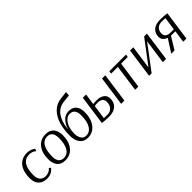

<svg xmlns="http://www.w3.org/2000/svg" viewBox="212 -1901 3059 3059"><g transform="rotate(-45 1741.0 -372.0)"><path d="M448 -422Q397 -466 331 -466Q144 -466 144 -185Q144 -108 179.5 -71Q215 -34 274 -34Q313 -34 343.5 -48.5Q374 -63 386 -78L397 -92L426 -71Q424 -68 420.5 -62.5Q417 -57 403 -43Q389 -29 372 -18.5Q355 -8 325.5 1Q296 10 262 10Q171 10 119 -42.5Q67 -95 67 -194Q67 -340 133 -425Q199 -510 325 -510Q361 -510 395 -498Q429 -486 445 -474L461 -463Z M926 -304Q926 -162 858 -76Q790 10 671 10Q584 10 537 -44Q490 -98 490 -196Q490 -339 556.5 -424.5Q623 -510 745 -510Q832 -510 879 -456Q926 -402 926 -304ZM737 -466Q653 -466 609 -392Q565 -318 565 -182Q565 -112 593.5 -73Q622 -34 680 -34Q763 -34 807 -107.5Q851 -181 851 -317Q851 -388 822.5 -427Q794 -466 737 -466Z M1323 -670Q1201 -659 1133 -565Q1065 -471 1052 -321H1057Q1071 -388 1125.5 -449Q1180 -510 1262 -510Q1345 -510 1389 -460.5Q1433 -411 1433 -316Q1433 -172 1365 -81Q1297 10 1179 10Q1091 10 1044.5 -53.5Q998 -117 998 -210Q998 -352 1030 -463.5Q1062 -575 1134.5 -650Q1207 -725 1313 -737L1448 -754L1441 -682ZM1244 -467Q1173 -467 1122.5 -389.5Q1072 -312 1072 -192Q1072 -124 1101 -79Q1130 -34 1184 -34Q1267 -34 1312 -109Q1357 -184 1357 -321Q1357 -467 1244 -467Z M1619 -312Q1659 -317 1697 -317Q1775 -317 1825 -282.5Q1875 -248 1875 -182Q1875 -91 1818.5 -40.5Q1762 10 1656 10Q1620 10 1581.5 7.5Q1543 5 1523 2L1503 0L1573 -500H1646ZM2009 0H1936L2006 -500H2079ZM1689 -278Q1641 -278 1614 -272L1580 -34Q1617 -31 1658 -31Q1723 -31 1760.5 -72.5Q1798 -114 1798 -182Q1798 -232 1767 -255Q1736 -278 1689 -278Z M2388 -453 2324 0H2252L2315 -453H2163L2170 -500H2546L2539 -453Z M3018 -500 2948 0H2875L2933 -412L2623 0H2567L2637 -500H2710L2654 -102L2954 -500Z M3407 0H3335L3364 -206H3265L3139 0H3065L3205 -218Q3111 -252 3111 -334Q3111 -415 3166 -462.5Q3221 -510 3321 -510Q3361 -510 3400 -507.5Q3439 -505 3458 -502L3477 -500ZM3182 -336Q3182 -292 3212.5 -269Q3243 -246 3293 -246H3369L3400 -466Q3352 -470 3322 -470Q3255 -470 3218.5 -433.5Q3182 -397 3182 -336Z"/></g></svg>

Font: Arsenal
Style: Italic
Weight: 400
Italic angle: -9.10001°
Designer: Andrij Shevchenko
Foundry: Stairsfor
Version: Version 2.001;PS 002.001;hotconv 1.0.88;makeotf.lib2.5.64775